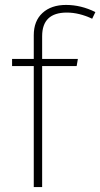

<svg xmlns="http://www.w3.org/2000/svg" viewBox="-20 -759 407 779"><path d="M251 -708Q151 -708 151 -612V-520H296L291 -491H151V0H117V-491H29V-520H117V-616Q117 -674 152.5 -706.5Q188 -739 248 -739Q309 -739 367 -710L354 -683Q301 -708 251 -708Z"/></svg>

Font: FiraSans
Style: Regular
Weight: 200
Designer: Carrois Corporate & Edenspiekermann AG
Foundry: Carrois Corporate GbR & Edenspiekermann AG
Version: Version 3.106;PS 003.106;hotconv 1.0.70;makeotf.lib2.5.58329